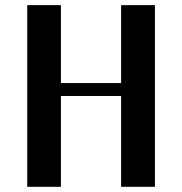

<svg xmlns="http://www.w3.org/2000/svg" viewBox="-20 -720 700 740"><path d="M85 0ZM214.8 -700.2V-399.9H446.8V-700.2H577.1V0H446.8V-350.1H214.8V0H85V-700.2Z"/></svg>

Font: Pfennig
Style: Bold
Weight: 700
Version: Version 20120410 ; ttfautohint (v0.8)